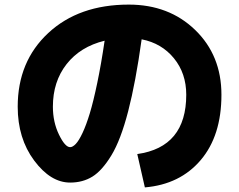

<svg xmlns="http://www.w3.org/2000/svg" viewBox="-20 -772 1040 835"><path d="M577 -102Q790 -132 790 -360Q790 -453 736.5 -518.5Q683 -584 596 -601Q570 -414 537.5 -288.5Q505 -163 464.5 -96.5Q424 -30 382 -4Q340 22 285 22Q200 22 128.5 -74Q57 -170 57 -308Q57 -505 190 -628.5Q323 -752 540 -752Q715 -752 829 -641.5Q943 -531 943 -360Q943 -182 853 -76Q763 30 610 43ZM435 -595Q329 -569 269.5 -493Q210 -417 210 -308Q210 -241 236.5 -186.5Q263 -132 285 -132Q296 -132 309.5 -146Q323 -160 339 -194Q355 -228 370.5 -279Q386 -330 403 -411.5Q420 -493 435 -595Z"/></svg>

Font: Mplus 1p ExtraBold
Style: Regular
Weight: 800
Version: Version 1.061